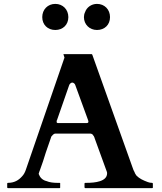

<svg xmlns="http://www.w3.org/2000/svg" viewBox="-20 -966 832 986"><path d="M179 -76C180 -77 181 -79 181 -82C183 -85 184 -91 187 -98C196.7 -123.8 205.5 -150.4 215 -182C223 -204 231 -229 242 -260L243 -264C249.5 -270.5 253.7 -280 266 -280H443C450.3 -280 457.2 -275.5 459 -270C461 -268 463 -266 463 -264C465 -261 465 -260 465 -259L529 -83C530 -80 530 -78 530 -76C530 -33.6 467.6 -27 425 -27H418C417 -27 416 -26 415 -26C414 -24 414 -24 414 -23V-4C414 -3 414 -2 415 -2C416 0 417 0 418 0H761C763 0 764 0 765 -2V-22C765 -23 765 -24 764 -26C763 -26 762 -27 761 -27C754 -27 746 -28 739 -31C713.8 -40.4 696.4 -48.6 681 -64C677 -70 673 -75 671 -82C667 -88 664 -96 661 -105L454 -685C453 -686 453 -687 451 -688H307C306 -688 306 -687 306 -686C306 -684.2 311 -673.6 311 -670V-668L310 -667L114 -98C109 -82 102 -69 93 -60C75.9 -40.8 54 -27 21 -27C18 -27 17 -26 17 -23V-4C17 -1 18 0 21 0H286C287 0 288 0 289 -2V-26C288 -26 287 -27 286 -27H273C255.1 -27 233.7 -29.4 219 -36C201.2 -40 187 -52 181 -68C180 -69 180 -71 179 -72ZM425 -334H279C276 -334 273 -334 273 -336C271 -336 271 -338 271 -340V-346C272 -347 272 -349 273 -350L335 -528C336.5 -533.9 344.1 -542 351 -542C357.8 -542 365.6 -535.1 367 -528L432 -350C433 -349 433 -347 433 -346C434 -344 434 -342 434 -341C434 -336 430.6 -334 425 -334ZM331 -878C331 -917.4 302.5 -946 264 -946C225.5 -946 197 -917.4 197 -878C197 -838.9 225 -812 264 -812C303 -812 331 -838.9 331 -878ZM545 -878C545 -917.4 516.9 -946 478 -946C448.5 -946 424.7 -927.2 417 -904C413 -896 411 -887 411 -878C411 -840.4 439.9 -812 478 -812C517.4 -812 545 -838.9 545 -878Z"/></svg>

Font: fbb
Style: Bold
Weight: 400
Designer: David J. Perry, Michael Sharpe
Version: Version 1.045